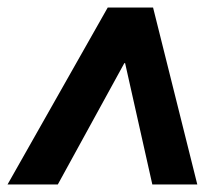

<svg xmlns="http://www.w3.org/2000/svg" viewBox="-37 -648 555 508"><path d="M-17 -160 248 -628H368L485 -160H366L294 -481H292L116 -160Z"/></svg>

Font: Nunito Sans 7pt Condensed Black
Style: Italic
Weight: 900
Width: 3
Italic angle: -9°
Designer: Vernon Adams
Foundry: Vernon Adams
Version: Version 3.101;gftools[0.9.27]